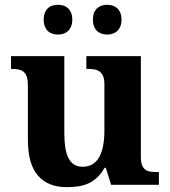

<svg xmlns="http://www.w3.org/2000/svg" viewBox="-20 -770 707 800"><path d="M442.9 0 420.9 -70.8H416Q400.9 -44.9 383.3 -29.1Q365.7 -13.2 345.7 -4.6Q325.7 3.9 303.5 6.8Q281.2 9.8 257.8 9.8Q179.7 9.8 137.9 -38.6Q96.2 -86.9 96.2 -188V-412.1Q96.2 -434.1 92.3 -447.8Q88.4 -461.4 80.1 -469.2Q71.8 -477.1 58.8 -480Q45.9 -482.9 27.8 -482.9H25.9V-536.1H248V-215.8Q248 -183.6 251.7 -157.7Q255.4 -131.8 264.2 -113.5Q272.9 -95.2 287.6 -85.2Q302.2 -75.2 324.2 -75.2Q348.1 -75.2 365.5 -85.7Q382.8 -96.2 393.8 -116Q404.8 -135.7 409.9 -163.8Q415 -191.9 415 -227.1V-418.9Q415 -440.9 409.2 -453.6Q403.3 -466.3 393.6 -472.9Q383.8 -479.5 370.6 -481.2Q357.4 -482.9 342.8 -482.9H339.8V-536.1H566.9V-116.2Q566.9 -94.2 572 -81.8Q577.1 -69.3 585.9 -63Q594.7 -56.6 606.9 -54.9Q619.1 -53.2 633.8 -53.2H642.1V0ZM162.1 -688Q162.1 -705.1 167 -717Q171.9 -729 179.9 -736.3Q188 -743.7 198.7 -746.8Q209.5 -750 221.2 -750Q232.9 -750 243.7 -746.8Q254.4 -743.7 262.7 -736.3Q271 -729 276.1 -717Q281.2 -705.1 281.2 -688Q281.2 -671.4 276.1 -659.4Q271 -647.5 262.7 -640.1Q254.4 -632.8 243.7 -629.4Q232.9 -626 221.2 -626Q209.5 -626 198.7 -629.4Q188 -632.8 179.9 -640.1Q171.9 -647.5 167 -659.4Q162.1 -671.4 162.1 -688ZM367.2 -688Q367.2 -705.1 372.1 -717Q377 -729 385.3 -736.3Q393.6 -743.7 404.3 -746.8Q415 -750 427.2 -750Q438.5 -750 449 -746.8Q459.5 -743.7 467.8 -736.3Q476.1 -729 481.2 -717Q486.3 -705.1 486.3 -688Q486.3 -671.4 481.2 -659.4Q476.1 -647.5 467.8 -640.1Q459.5 -632.8 449 -629.4Q438.5 -626 427.2 -626Q415 -626 404.3 -629.4Q393.6 -632.8 385.3 -640.1Q377 -647.5 372.1 -659.4Q367.2 -671.4 367.2 -688Z"/></svg>

Font: Droid Serif
Style: Bold
Weight: 700
Designer: Monotype Design team
Foundry: Monotype Imaging Inc.
Version: Version 1.03